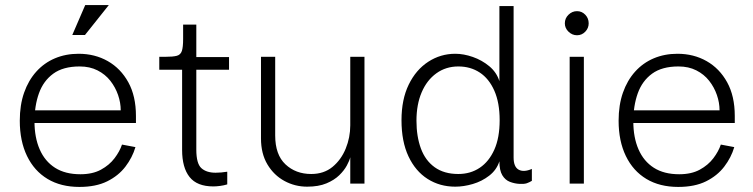

<svg xmlns="http://www.w3.org/2000/svg" viewBox="-20 -724 2969 757"><path d="M293 13Q220 13 167.5 -18.5Q115 -50 86.5 -109Q58 -168 58 -248Q58 -310 75 -358.5Q92 -407 123 -441.5Q154 -476 196.5 -494Q239 -512 290 -512Q354 -512 405 -483Q456 -454 486 -399.5Q516 -345 516 -267V-239H105V-289H456Q456 -319 445.5 -349.5Q435 -380 415 -405.5Q395 -431 364.5 -446.5Q334 -462 294 -462Q229 -462 190 -433.5Q151 -405 133.5 -356Q116 -307 116 -245Q116 -182 136.5 -135Q157 -88 197 -62.5Q237 -37 297 -37Q345 -37 378 -55Q411 -73 431.5 -100Q452 -127 461 -154L514 -144Q502 -103 474.5 -67Q447 -31 402.5 -9Q358 13 293 13ZM315 -586H265L316 -704H409Z M821 11Q757 11 727.5 -26Q698 -63 698 -133V-449H608V-500H631Q662 -500 677 -504Q692 -508 697 -523Q702 -538 702 -570V-627H754V-499H883V-449H754V-134Q754 -79 774 -61Q794 -43 830 -43Q840 -43 852 -44Q864 -45 876 -47V3Q863 7 848 9Q833 11 821 11Z M1417 -500V0H1361V-104Q1358 -91 1347.5 -71.5Q1337 -52 1317.5 -33Q1298 -14 1267 -1Q1236 12 1191 12Q1143 12 1101.5 -10.5Q1060 -33 1034.5 -75.5Q1009 -118 1009 -178V-500H1065V-190Q1065 -114 1105.5 -76Q1146 -38 1207 -38Q1257 -38 1291 -66Q1325 -94 1343 -138Q1361 -182 1361 -230V-500Z M1949 -88Q1938 -54 1909 -31.5Q1880 -9 1844 1.5Q1808 12 1775 12Q1714 12 1666 -18.5Q1618 -49 1590.5 -107.5Q1563 -166 1563 -250Q1563 -332 1591.5 -390.5Q1620 -449 1668.5 -480.5Q1717 -512 1775 -512Q1808 -512 1844 -499.5Q1880 -487 1909 -463Q1938 -439 1949 -404V-700H2005V-103Q2005 -66 2025 -55Q2045 -44 2077 -58V-11Q2067 -5 2057 -1.5Q2047 2 2028 1Q2009 0 1990.5 -7Q1972 -14 1960.5 -33Q1949 -52 1949 -88ZM1787 -38Q1835 -38 1871.5 -62.5Q1908 -87 1929 -134Q1950 -181 1950 -250Q1950 -319 1929 -366.5Q1908 -414 1871.5 -438Q1835 -462 1787 -462Q1738 -462 1700.5 -435Q1663 -408 1642.5 -360Q1622 -312 1622 -248Q1622 -186 1639.5 -138.5Q1657 -91 1694 -64.5Q1731 -38 1787 -38Z M2255 -585Q2236 -585 2221.5 -599Q2207 -613 2207 -632Q2207 -652 2221.5 -666Q2236 -680 2255 -680Q2274 -680 2287.5 -666Q2301 -652 2301 -632Q2301 -613 2287.5 -599Q2274 -585 2255 -585ZM2226 0V-500H2282V0Z M2654 13Q2581 13 2528.5 -18.5Q2476 -50 2447.5 -109Q2419 -168 2419 -248Q2419 -310 2436 -358.5Q2453 -407 2484 -441.5Q2515 -476 2557.5 -494Q2600 -512 2651 -512Q2715 -512 2766 -483Q2817 -454 2847 -399.5Q2877 -345 2877 -267V-239H2466V-289H2817Q2817 -319 2806.5 -349.5Q2796 -380 2776 -405.5Q2756 -431 2725.5 -446.5Q2695 -462 2655 -462Q2590 -462 2551 -433.5Q2512 -405 2494.5 -356Q2477 -307 2477 -245Q2477 -182 2497.5 -135Q2518 -88 2558 -62.5Q2598 -37 2658 -37Q2706 -37 2739 -55Q2772 -73 2792.5 -100Q2813 -127 2822 -154L2875 -144Q2863 -103 2835.5 -67Q2808 -31 2763.5 -9Q2719 13 2654 13Z"/></svg>

Font: Inclusive Sans Light
Style: Regular
Weight: 300
Designer: Olivia King
Foundry: Olivia King
Version: Version 2.004